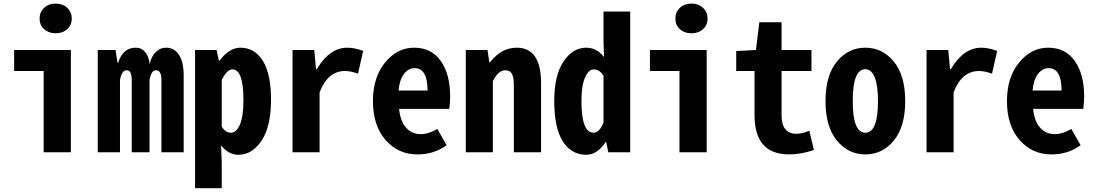

<svg xmlns="http://www.w3.org/2000/svg" viewBox="-20 -836 6011 1054"><path d="M219.7 0V-446.3H57.6V-561.5H369.1V0ZM286.1 -653.3Q247.1 -653.3 222.2 -675.8Q197.3 -698.2 197.3 -734.4Q197.3 -769.5 222.2 -793Q247.1 -816.4 286.1 -816.4Q324.2 -816.4 349.1 -793Q374 -769.5 374 -734.4Q374 -698.2 349.1 -675.8Q324.2 -653.3 286.1 -653.3Z M516.6 0V-561.5H614.3L625 -492.2H628.9Q654.3 -574.2 725.6 -574.2Q756.8 -574.2 776.9 -550.3Q796.9 -526.4 801.8 -484.4Q809.6 -524.4 834 -549.3Q858.4 -574.2 892.6 -574.2Q937.5 -574.2 962.9 -534.2Q988.3 -494.1 988.3 -422.9V0H866.2V-397.5Q866.2 -450.2 836.9 -450.2Q809.6 -450.2 800.8 -396.5V0H703.1V-397.5Q703.1 -450.2 675.8 -450.2Q647.5 -450.2 638.7 -396.5V0Z M1050.8 197.3V-561.5H1168.9L1181.6 -502.9H1184.6Q1239.3 -574.2 1298.8 -574.2Q1378.9 -574.2 1423.3 -501.5Q1467.8 -428.7 1467.8 -290Q1467.8 -141.6 1416 -64Q1364.3 13.7 1288.1 13.7Q1234.4 13.7 1193.4 -38.1L1197.3 51.8V197.3ZM1248 -107.4Q1277.3 -107.4 1296.9 -151.9Q1316.4 -196.3 1316.4 -287.1Q1316.4 -455.1 1255.9 -455.1Q1226.6 -455.1 1197.3 -397.5V-140.6Q1217.8 -107.4 1248 -107.4Z M1585.9 0V-561.5H1705.1L1714.8 -457H1719.7Q1789.1 -574.2 1886.7 -574.2Q1925.8 -574.2 1973.6 -556.6L1945.3 -431.6Q1904.3 -446.3 1874 -446.3Q1779.3 -446.3 1734.4 -329.1V0Z M2271.5 11.7Q2166 11.7 2096.7 -67.4Q2027.3 -146.5 2027.3 -281.2Q2027.3 -412.1 2094.2 -493.2Q2161.1 -574.2 2252.9 -574.2Q2348.6 -574.2 2399.9 -501Q2451.2 -427.7 2451.2 -306.6Q2451.2 -272.5 2446.3 -238.3H2170.9Q2177.7 -170.9 2209 -135.3Q2240.2 -99.6 2290 -99.6Q2332 -99.6 2380.9 -127.9L2431.6 -39.1Q2363.3 11.7 2271.5 11.7ZM2168 -338.9H2327.1Q2327.1 -461.9 2255.9 -461.9Q2221.7 -461.9 2197.3 -429.7Q2172.9 -397.5 2168 -338.9Z M2537.1 0V-561.5H2656.2L2666 -494.1H2669.9Q2732.4 -574.2 2816.4 -574.2Q2950.2 -574.2 2950.2 -379.9V0H2800.8V-367.2Q2800.8 -412.1 2790 -431.2Q2779.3 -450.2 2752.9 -450.2Q2715.8 -450.2 2685.5 -390.6V0Z M3198.2 13.7Q3116.2 13.7 3069.3 -60.5Q3022.5 -134.8 3022.5 -281.2Q3022.5 -421.9 3073.2 -498Q3124 -574.2 3198.2 -574.2Q3255.9 -574.2 3295.9 -522.5L3293 -611.3V-772.5H3439.5V0H3319.3L3307.6 -57.6H3305.7Q3258.8 13.7 3198.2 13.7ZM3238.3 -107.4Q3270.5 -107.4 3293 -163.1V-419.9Q3271.5 -455.1 3239.3 -455.1Q3211.9 -455.1 3191.9 -411.1Q3171.9 -367.2 3171.9 -281.2Q3171.9 -107.4 3238.3 -107.4Z M3710 0V-446.3H3547.9V-561.5H3859.4V0ZM3776.4 -653.3Q3737.3 -653.3 3712.4 -675.8Q3687.5 -698.2 3687.5 -734.4Q3687.5 -769.5 3712.4 -793Q3737.3 -816.4 3776.4 -816.4Q3814.5 -816.4 3839.4 -793Q3864.3 -769.5 3864.3 -734.4Q3864.3 -698.2 3839.4 -675.8Q3814.5 -653.3 3776.4 -653.3Z M4312.5 11.7Q4122.1 11.7 4122.1 -203.1V-446.3H4021.5V-555.7L4129.9 -561.5L4148.4 -713.9H4270.5V-561.5H4434.6V-446.3H4270.5V-203.1Q4270.5 -101.6 4352.5 -101.6Q4382.8 -101.6 4422.9 -118.2L4448.2 -12.7Q4377 11.7 4312.5 11.7Z M4886.7 -64.5Q4824.2 11.7 4730.5 11.7Q4636.7 11.7 4574.2 -64.5Q4511.7 -140.6 4511.7 -281.2Q4511.7 -421.9 4574.2 -498Q4636.7 -574.2 4730.5 -574.2Q4824.2 -574.2 4886.7 -498Q4949.2 -421.9 4949.2 -281.2Q4949.2 -140.6 4886.7 -64.5ZM4799.8 -281.2Q4799.8 -367.2 4781.7 -411.6Q4763.7 -456.1 4730.5 -456.1Q4661.1 -456.1 4661.1 -281.2Q4661.1 -107.4 4730.5 -107.4Q4799.8 -107.4 4799.8 -281.2Z M5066.4 0V-561.5H5185.5L5195.3 -457H5200.2Q5269.5 -574.2 5367.2 -574.2Q5406.2 -574.2 5454.1 -556.6L5425.8 -431.6Q5384.8 -446.3 5354.5 -446.3Q5259.8 -446.3 5214.8 -329.1V0Z M5752 11.7Q5646.5 11.7 5577.1 -67.4Q5507.8 -146.5 5507.8 -281.2Q5507.8 -412.1 5574.7 -493.2Q5641.6 -574.2 5733.4 -574.2Q5829.1 -574.2 5880.4 -501Q5931.6 -427.7 5931.6 -306.6Q5931.6 -272.5 5926.8 -238.3H5651.4Q5658.2 -170.9 5689.5 -135.3Q5720.7 -99.6 5770.5 -99.6Q5812.5 -99.6 5861.3 -127.9L5912.1 -39.1Q5843.8 11.7 5752 11.7ZM5648.4 -338.9H5807.6Q5807.6 -461.9 5736.3 -461.9Q5702.1 -461.9 5677.7 -429.7Q5653.3 -397.5 5648.4 -338.9Z"/></svg>

Font: Gen Shin Gothic Monospace Bold
Style: Bold
Weight: 700
Designer: [Source Han Sans]
Ryoko NISHIZUKA  (kana & ideographs); Paul D. Hunt (Latin, Greek & Cyrillic); Wenlong ZHANG  (bopomofo
Version: Version 1.002.20150607